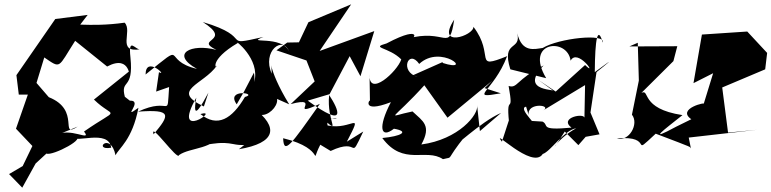

<svg xmlns="http://www.w3.org/2000/svg" viewBox="-20 -686 3572 889"><path d="M273 -470 386 -617 236 -598 56 -338 67 -248H109L54 -90L130 -10L85 83L22 120L83 183L145 71L195 25C223 38 393 -52 321 -53C321 -19 483 -91 495 -2C407 13 491 -80 515 33C530 0 593 -38 621 -187C538 -127 647 -222 581 -220L558 -238C536 -323 600 -265 584 -420C573 -521 608 -451 631 -458C517 -440 596 -542 557 -581C389 -557 279 -586 322 -564ZM340 -100C251 -43 357 -176 206 -236L149 -302L185 -420C264 -366 247 -371 328 -497L476 -378C591 -439 576 -304 581 -358L415 -225C510 -132 540 -196 369 -77C409 -26 299 -102 238 -58Z M703 -262 763 -283C752 -127 775 -242 619 -169C778 -181 767 -154 691 -64C673 -127 804 62 809 32C861 -5 979 6 998 -74C896 23 951 -41 1060 -19C1199 10 1219 -105 1086 5C1258 -24 1273 -96 1153 -187C1194 -80 1354 -266 1193 -259L1319 -203C1212 -377 1238 -432 1238 -345C1192 -449 1290 -525 1320 -445C1288 -527 1108 -479 1200 -515C992 -468 1166 -511 919 -584C1063 -492 874 -507 982 -455C865 -486 766 -437 892 -367C722 -407 855 -503 654 -341C655 -431 759 -328 716 -352ZM1110 -262 1076 -203C1022 -278 1179 -254 1114 -237C1054 -135 987 -94 908 -158C1005 -186 771 -26 889 -234C867 -113 914 -200 945 -257L924 -193C765 -268 923 -294 984 -382C981 -361 945 -407 1081 -487C1060 -506 1188 -414 1157 -306C1131 -298 1167 -267 1156 -350Z M1511 13C1653 -54 1592 70 1662 -77L1586 -30C1665 -183 1610 -81 1497 -105C1481 -161 1616 -127 1472 -139C1565 -56 1491 -124 1504 -246C1549 -178 1589 -86 1405 -220L1506 -250L1599 -426L1649 -333L1713 -542L1460 -450L1606 -666L1408 -583L1364 -490L1310 -489L1260 -453L1399 -406L1437 -309L1326 -204C1478 -245 1306 -135 1461 -205C1327 -15 1294 33 1291 -46C1501 5 1408 92 1463 -16Z M2202 -79 2189 -199C2198 -156 2103 -40 1931 -17C1979 -105 1939 -124 1890 -170C1765 -145 1787 -116 1952 -299L1925 -319L2052 -141L2259 -312L2224 -278L2299 -254C2142 -226 2266 -261 2328 -426C2167 -361 2274 -429 2172 -562C2175 -521 1995 -461 2083 -595C2059 -437 2047 -559 1863 -506C1899 -487 1951 -581 1770 -485C1692 -463 1780 -469 1838 -411C1820 -355 1686 -232 1691 -342L1693 -216C1697 -239 1642 -156 1790 -213C1728 -95 1743 -42 1804 -90C1879 -77 1836 -55 1750 -47C1848 85 1952 -2 2031 51C2086 37 2035 66 2137 -60C2056 24 2204 -123 2300 -163ZM2101 -318 2028 -398 1893 -338 1914 -330C1828 -353 1871 -462 1921 -390C2021 -484 2180 -346 2028 -395Z M2756 -64 2714 -165 2742 -352C2788 -389 2847 -436 2734 -352C2735 -506 2747 -570 2771 -489C2785 -533 2567 -509 2493 -464C2456 -459 2397 -440 2375 -532C2395 -449 2300 -502 2343 -365L2509 -324C2406 -495 2608 -514 2622 -405C2654 -466 2751 -325 2689 -385L2553 -262L2473 -316L2547 -262C2570 -275 2376 -256 2497 -383C2368 -317 2377 -275 2335 -288C2363 -132 2316 -283 2341 -85C2349 -184 2350 -168 2304 -30C2249 -103 2445 103 2493 27C2529 16 2592 -84 2648 -92C2545 -37 2511 60 2595 -77L2658 -14C2744 -112 2742 -106 2655 -46ZM2428 -153C2417 -215 2545 -200 2492 -173L2689 -292L2686 -138C2692 -166 2565 -142 2626 -95C2474 -81 2525 -106 2492 -123L2426 -127C2495 -86 2371 -185 2416 -192Z M3112 -100C2971 -24 3055 -85 3140 -153C2942 -183 2991 -276 2950 -256L3098 -403L3116 -472L2894 -471L2933 -488L2938 -313L2906 -155C2940 -112 2892 -28 2836 -45C3016 -61 2892 48 3016 -67C3203 4 3169 -9 3179 1L3169 -49L3485 -85L3351 -72L3324 -281L3523 -365L3532 -441L3440 -540L3230 -526L3191 -301L3282 -347L3238 -204C3257 -217 3109 -183 3181 -134Z"/></svg>

Font: Asimov Silicon
Style: Regular
Weight: 400
Designer: Google
Version: Version 2.000980; 2014